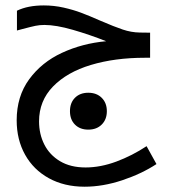

<svg xmlns="http://www.w3.org/2000/svg" viewBox="-20 -685 640 708"><path d="M41.5 -241.5Q41.5 -329.5 87.5 -392.5Q133.5 -455.5 208.5 -490.2Q283.5 -525 371.5 -533Q311 -557 248.8 -575Q186.5 -593 143.5 -593Q126.5 -593 110.8 -589.8Q95 -586.5 63 -578L42.5 -572.5V-645.5Q82.5 -665 141.5 -665Q179 -665 214.5 -657Q250 -649 279.2 -638Q308.5 -627 350.5 -608.5Q401.5 -586.5 432.8 -576Q464 -565.5 495.5 -565L533.5 -564.5V-472H514Q403.5 -472 315.2 -445.5Q227 -419 175.5 -366Q124 -313 124 -237.5Q124 -190.5 143.5 -152Q163 -113.5 201.5 -90.5Q240 -67.5 295.5 -67.5Q350.5 -67.5 409 -89.2Q467.5 -111 520.5 -146L557 -80Q502 -44 430.5 -20.2Q359 3.5 292 3.5Q217 3.5 160.2 -27.8Q103.5 -59 72.5 -114.5Q41.5 -170 41.5 -241.5ZM238 -275Q238 -306 256.5 -324.5Q275 -343 305.5 -343Q336.5 -343 355.2 -324.2Q374 -305.5 374 -275Q374 -244.5 355.2 -225.8Q336.5 -207 305.5 -207Q275 -207 256.5 -225.5Q238 -244 238 -275Z"/></svg>

Font: JuliaMono Italic
Style: Regular
Weight: 400
Italic angle: -9°
Monospace: yes
Designer: cormullion
Foundry: corm
Version: Version 0.049; ttfautohint (v1.8.4)